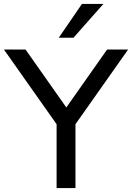

<svg xmlns="http://www.w3.org/2000/svg" viewBox="-29 -957 672 977"><path d="M259 0V-365L278 -298L-9 -705H101L315 -401H302L516 -705H623L336 -298L355 -365V0ZM270 -765 388 -937H497L345 -765Z"/></svg>

Font: Nunito Sans 12pt ExtraLight 10pt Medium
Style: Regular
Weight: 500
Version: Version 3.101;gftools[0.9.27]